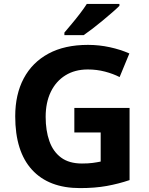

<svg xmlns="http://www.w3.org/2000/svg" viewBox="-20 -954 764 984"><path d="M361 -401H644V-31Q588 -12 527.5 -1Q467 10 390 10Q230 10 144 -84Q58 -178 58 -358Q58 -470 101.5 -552Q145 -634 228 -679Q311 -724 431 -724Q488 -724 543 -712Q598 -700 643 -680L593 -559Q560 -576 518 -587Q476 -598 430 -598Q364 -598 315.5 -568Q267 -538 240.5 -483.5Q214 -429 214 -355Q214 -285 233 -231Q252 -177 293 -146.5Q334 -116 400 -116Q432 -116 454.5 -119Q477 -122 496 -126V-275H361ZM592 -934V-924Q578 -910 555 -890Q532 -870 505.5 -848Q479 -826 453.5 -806.5Q428 -787 409 -774H310V-787Q326 -806 347.5 -831.5Q369 -857 390 -884.5Q411 -912 425 -934Z"/></svg>

Font: Noto Sans IKEA
Style: Bold
Weight: 600
Designer: Monotype Design Team
Foundry: Monotype Imaging Inc.
Version: Version 2.001